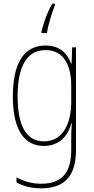

<svg xmlns="http://www.w3.org/2000/svg" viewBox="-20 -836 510 1046"><path d="M279 -807V-816H265C238 -771 218 -713 206 -665V-656H236C241 -697 265 -773 279 -807ZM228 -588C105 -588 50 -483 50 -311C50 -129 112 -41 219 -41C299 -41 350 -91 368 -164H371C368 -123 368 -98 368 -65V-19C368 105 317 165 204 165C150 165 109 151 70 130V158C107 178 150 190 204 190C338 190 394 116 394 -19V-578H373L370 -490H367C348 -542 309 -588 228 -588ZM228 -563C331 -563 368 -475 368 -370V-280C368 -180 333 -66 219 -66C126 -66 76 -146 76 -311C76 -464 120 -563 228 -563Z"/></svg>

Font: Noto Sans Tamil UI Condensed Thin
Style: Regular
Weight: 100
Width: 3
Designer: Jelle Bosma - Monotype Design Team
Foundry: Monotype Imaging Inc.
Version: Version 2.004